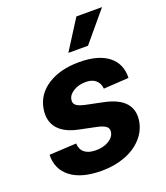

<svg xmlns="http://www.w3.org/2000/svg" viewBox="-143 -875 849 984"><g transform="rotate(-20 281.0 -383.0)"><path d="M533 -389.9 395.6 -381.4Q393.8 -409.8 374.5 -427.6Q355.1 -445.3 319.2 -445.3Q281.2 -445.3 252.5 -428.1Q223.7 -410.9 219.8 -384.6Q216.6 -366.5 229.2 -355.1Q241.8 -343.8 277.3 -335.9L373.2 -316.1Q528.1 -283.4 508.5 -162.3Q499.6 -110.8 462.9 -71.2Q426.1 -31.6 369 -10.5Q311.8 10.7 242.9 10.7Q133.2 10.7 74.6 -34.4Q16 -79.5 18.1 -158L165.8 -165.8Q167.6 -132.8 188.9 -115.8Q210.2 -98.7 248.6 -98.4Q290.1 -97.7 320.1 -115.6Q350.1 -133.5 354 -160.5Q356.9 -179.3 343.4 -190.5Q329.9 -201.7 295.1 -209.2L204.2 -228Q127.1 -243.6 93.2 -284.8Q59.3 -326 70 -389.9Q82.7 -465.6 150.9 -509.1Q219.1 -552.6 321.7 -552.6Q426.5 -552.6 481.2 -509.4Q535.9 -466.3 533 -389.9ZM287.3 -615.8 389.9 -777.3H529.8L394.5 -615.8Z"/></g></svg>

Font: Karasuma Gothic
Style: Bold Italic
Weight: 700
Italic angle: 9.39998°
Designer: Rasmus Andersson / Ryoko Nishizuka
Foundry: Genbu
Version: Version 1.00